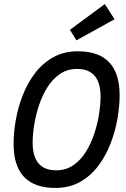

<svg xmlns="http://www.w3.org/2000/svg" viewBox="-20 -915 620 947"><path d="M253 12Q47 12 47 -206Q47 -261 58 -323.5Q69 -386 92.5 -446Q116 -506 153 -554.5Q190 -603 242.5 -632.5Q295 -662 364 -662Q570 -662 570 -445Q570 -390 559 -327.5Q548 -265 524.5 -205Q501 -145 464 -96Q427 -47 374.5 -17.5Q322 12 253 12ZM257 -75Q305 -75 341.5 -100Q378 -125 403.5 -166Q429 -207 445 -255.5Q461 -304 468.5 -352Q476 -400 476 -438Q476 -575 360 -575Q312 -575 275.5 -550Q239 -525 213.5 -484Q188 -443 172 -394.5Q156 -346 148.5 -298Q141 -250 141 -212Q141 -75 257 -75ZM357 -716 325 -768 497 -895 545 -820Z"/></svg>

Font: Sometype Mono Medium
Style: Italic
Weight: 500
Italic angle: -12°
Monospace: yes
Designer: Ryoichi Tsunekawa
Foundry: Dharma Type
Version: Version 1.000; ttfautohint (v1.8.3)